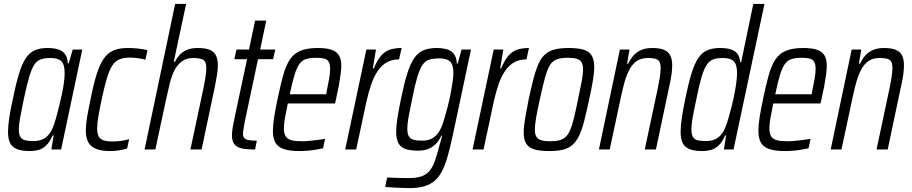

<svg xmlns="http://www.w3.org/2000/svg" viewBox="-20 -763 4655 980"><path d="M133 8Q94 8 69 -1Q44 -10 32.5 -31Q21 -52 21 -91Q21 -119 27 -160.5Q33 -202 45 -255Q61 -334 76.5 -385Q92 -436 111 -465Q130 -494 157 -506Q184 -518 223 -518Q251 -518 273.5 -512Q296 -506 310 -489.5Q324 -473 326 -440H331L351 -510H400L292 0H242L254 -72H249Q234 -38 215.5 -20.5Q197 -3 176 2.5Q155 8 133 8ZM150 -43Q175 -43 194 -50.5Q213 -58 227 -74Q241 -90 251 -115Q258 -132 265.5 -159Q273 -186 281 -218Q289 -250 296 -282.5Q303 -315 306.5 -344Q310 -373 310 -391Q310 -433 293.5 -450Q277 -467 238 -467Q208 -467 188 -460Q168 -453 154.5 -432Q141 -411 128.5 -368.5Q116 -326 101 -255Q90 -200 83 -163Q76 -126 76 -103Q76 -78 84 -64.5Q92 -51 108.5 -47Q125 -43 150 -43Z M543 8Q497 8 469.5 -3.5Q442 -15 430 -38Q418 -61 418 -97Q418 -126 424.5 -165Q431 -204 442 -255Q457 -332 473 -383Q489 -434 509.5 -463.5Q530 -493 559.5 -505.5Q589 -518 631 -518Q657 -518 686 -515Q715 -512 733 -507L722 -458Q706 -463 684 -466Q662 -469 643 -469Q611 -469 589.5 -460Q568 -451 553 -428Q538 -405 525.5 -363.5Q513 -322 499 -256Q488 -204 482 -168Q476 -132 476 -107Q476 -80 484 -66Q492 -52 509.5 -46.5Q527 -41 553 -41Q574 -41 598 -44Q622 -47 639 -53L629 -5Q611 1 587.5 4.5Q564 8 543 8Z M718 0 874 -743H930L867 -448H873Q881 -465 895 -481Q909 -497 932 -507.5Q955 -518 988 -518Q1027 -518 1049.5 -509Q1072 -500 1082 -480.5Q1092 -461 1092 -428Q1092 -408 1087.5 -380Q1083 -352 1077 -322L1009 0H952L1017 -306Q1025 -344 1029 -370.5Q1033 -397 1033 -415Q1033 -448 1017.5 -457.5Q1002 -467 966 -467Q932 -467 908.5 -450Q885 -433 870.5 -404Q856 -375 846.5 -337Q837 -299 828 -257L773 0Z M1282 0Q1250 0 1228 -3Q1206 -6 1191.5 -14Q1177 -22 1170.5 -36.5Q1164 -51 1164 -73Q1164 -81 1165 -92Q1166 -103 1168.5 -117Q1171 -131 1175 -151L1241 -461H1176L1187 -510H1251L1282 -658H1339L1308 -510H1385L1374 -461H1297L1230 -145Q1227 -131 1225 -117.5Q1223 -104 1221.5 -94Q1220 -84 1220 -79Q1220 -67 1226.5 -59Q1233 -51 1248.5 -48Q1264 -45 1291 -45Z M1508 8Q1459 8 1429 -2Q1399 -12 1386 -34.5Q1373 -57 1373 -95Q1373 -124 1379 -163Q1385 -202 1396 -254Q1411 -327 1425 -377.5Q1439 -428 1459.5 -459Q1480 -490 1514 -504Q1548 -518 1602 -518Q1646 -518 1672 -509Q1698 -500 1710 -480.5Q1722 -461 1722 -428Q1722 -409 1718.5 -382.5Q1715 -356 1709 -323.5Q1703 -291 1695 -256L1690 -235H1449Q1440 -192 1434.5 -161Q1429 -130 1429 -108Q1429 -82 1438 -67.5Q1447 -53 1467 -47.5Q1487 -42 1520 -42Q1537 -42 1558 -44Q1579 -46 1600 -48.5Q1621 -51 1639 -54L1629 -6Q1615 -3 1595 0.5Q1575 4 1552 6Q1529 8 1508 8ZM1459 -282H1645L1648 -300Q1654 -328 1659.5 -358.5Q1665 -389 1665 -411Q1665 -436 1657.5 -448Q1650 -460 1635 -464Q1620 -468 1596 -468Q1563 -468 1542 -461.5Q1521 -455 1507.5 -435.5Q1494 -416 1483 -379.5Q1472 -343 1459 -282Z M1742 0 1850 -510H1899L1883 -414H1888Q1906 -457 1926 -479.5Q1946 -502 1971.5 -510Q1997 -518 2030 -518L2017 -460Q1981 -460 1954.5 -445Q1928 -430 1908.5 -401.5Q1889 -373 1875 -333Q1861 -293 1850 -243L1798 0Z M2071 197Q2051 197 2029 196Q2007 195 1985.5 194Q1964 193 1946 191L1956 143Q1974 144 1992.5 144.5Q2011 145 2029.5 145.5Q2048 146 2065 146Q2106 146 2131.5 137Q2157 128 2173 108.5Q2189 89 2199.5 59Q2210 29 2221 -13Q2224 -25 2229 -41.5Q2234 -58 2237 -71H2233Q2221 -45 2204 -28Q2187 -11 2165 -2.5Q2143 6 2113 6Q2074 6 2049.5 -2.5Q2025 -11 2013.5 -32.5Q2002 -54 2002 -91Q2002 -120 2008.5 -160.5Q2015 -201 2026 -255Q2042 -334 2058 -385.5Q2074 -437 2094 -466Q2114 -495 2142 -506.5Q2170 -518 2210 -518Q2235 -518 2257.5 -512.5Q2280 -507 2295 -490Q2310 -473 2312 -438H2316L2336 -510H2384L2292 -77Q2279 -17 2266.5 29Q2254 75 2238 107Q2222 139 2200 158.5Q2178 178 2146.5 187.5Q2115 197 2071 197ZM2134 -45Q2160 -45 2178.5 -53Q2197 -61 2211 -77.5Q2225 -94 2235 -119Q2242 -137 2250 -164Q2258 -191 2266 -222.5Q2274 -254 2280 -285Q2286 -316 2290 -343Q2294 -370 2294 -387Q2295 -431 2278 -448Q2261 -465 2224 -465Q2192 -465 2171 -458.5Q2150 -452 2136 -431Q2122 -410 2109.5 -368Q2097 -326 2083 -255Q2072 -203 2065.5 -166.5Q2059 -130 2059 -106Q2059 -80 2067 -67Q2075 -54 2091.5 -49.5Q2108 -45 2134 -45Z M2392 0 2500 -510H2549L2533 -414H2538Q2556 -457 2576 -479.5Q2596 -502 2621.5 -510Q2647 -518 2680 -518L2667 -460Q2631 -460 2604.5 -445Q2578 -430 2558.5 -401.5Q2539 -373 2525 -333Q2511 -293 2500 -243L2448 0Z M2784 8Q2736 8 2707.5 -0.5Q2679 -9 2666 -29.5Q2653 -50 2653 -87Q2653 -116 2660 -157Q2667 -198 2678 -254Q2692 -319 2704 -364.5Q2716 -410 2730 -440Q2744 -470 2764 -487Q2784 -504 2812.5 -511Q2841 -518 2882 -518Q2930 -518 2958.5 -509.5Q2987 -501 3000 -479.5Q3013 -458 3013 -420Q3013 -392 3006 -350.5Q2999 -309 2987 -254Q2973 -190 2961.5 -144.5Q2950 -99 2935.5 -69.5Q2921 -40 2901.5 -23Q2882 -6 2853.5 1Q2825 8 2784 8ZM2788 -42Q2816 -42 2835 -47Q2854 -52 2867.5 -64.5Q2881 -77 2891 -101Q2901 -125 2910 -162.5Q2919 -200 2930 -254Q2942 -310 2949 -347Q2956 -384 2956 -408Q2956 -433 2948 -445.5Q2940 -458 2923.5 -463Q2907 -468 2878 -468Q2844 -468 2822 -460Q2800 -452 2786.5 -430Q2773 -408 2761.5 -365.5Q2750 -323 2735 -254Q2723 -200 2716.5 -162.5Q2710 -125 2710 -101Q2710 -77 2718 -64.5Q2726 -52 2743 -47Q2760 -42 2788 -42Z M3037 0 3144 -510H3193L3181 -438H3187Q3197 -460 3212 -478Q3227 -496 3251 -507Q3275 -518 3309 -518Q3346 -518 3368.5 -509Q3391 -500 3401 -480.5Q3411 -461 3411 -429Q3411 -410 3407.5 -383Q3404 -356 3396 -322L3328 0H3271L3336 -306Q3344 -344 3348 -370.5Q3352 -397 3352 -415Q3352 -437 3346 -448Q3340 -459 3325.5 -463Q3311 -467 3287 -467Q3251 -467 3228.5 -450.5Q3206 -434 3191 -404.5Q3176 -375 3166 -337.5Q3156 -300 3147 -257L3092 0Z M3565 8Q3526 8 3501.5 -1Q3477 -10 3465.5 -31Q3454 -52 3454 -91Q3454 -119 3460 -160.5Q3466 -202 3477 -255Q3493 -334 3508.5 -385Q3524 -436 3543 -465Q3562 -494 3589 -506Q3616 -518 3655 -518Q3688 -518 3710 -511Q3732 -504 3744 -488.5Q3756 -473 3758 -446H3763L3825 -743H3882L3724 0H3675L3686 -72H3681Q3667 -38 3648 -20.5Q3629 -3 3608 2.5Q3587 8 3565 8ZM3582 -43Q3607 -43 3626 -50.5Q3645 -58 3659 -74Q3673 -90 3683 -115Q3690 -132 3698 -159Q3706 -186 3714 -218Q3722 -250 3728.5 -282.5Q3735 -315 3738.5 -344Q3742 -373 3742 -391Q3742 -433 3725.5 -450Q3709 -467 3670 -467Q3640 -467 3620.5 -460Q3601 -453 3587 -432Q3573 -411 3560.5 -368.5Q3548 -326 3534 -255Q3522 -200 3515.5 -163Q3509 -126 3509 -103Q3509 -78 3516.5 -64.5Q3524 -51 3540.5 -47Q3557 -43 3582 -43Z M3986 8Q3937 8 3907 -2Q3877 -12 3864 -34.5Q3851 -57 3851 -95Q3851 -124 3857 -163Q3863 -202 3874 -254Q3889 -327 3903 -377.5Q3917 -428 3937.5 -459Q3958 -490 3992 -504Q4026 -518 4080 -518Q4124 -518 4150 -509Q4176 -500 4188 -480.5Q4200 -461 4200 -428Q4200 -409 4196.5 -382.5Q4193 -356 4187 -323.5Q4181 -291 4173 -256L4168 -235H3927Q3918 -192 3912.5 -161Q3907 -130 3907 -108Q3907 -82 3916 -67.5Q3925 -53 3945 -47.5Q3965 -42 3998 -42Q4015 -42 4036 -44Q4057 -46 4078 -48.5Q4099 -51 4117 -54L4107 -6Q4093 -3 4073 0.5Q4053 4 4030 6Q4007 8 3986 8ZM3937 -282H4123L4126 -300Q4132 -328 4137.5 -358.5Q4143 -389 4143 -411Q4143 -436 4135.5 -448Q4128 -460 4113 -464Q4098 -468 4074 -468Q4041 -468 4020 -461.5Q3999 -455 3985.5 -435.5Q3972 -416 3961 -379.5Q3950 -343 3937 -282Z M4220 0 4327 -510H4376L4364 -438H4370Q4380 -460 4395 -478Q4410 -496 4434 -507Q4458 -518 4492 -518Q4529 -518 4551.5 -509Q4574 -500 4584 -480.5Q4594 -461 4594 -429Q4594 -410 4590.5 -383Q4587 -356 4579 -322L4511 0H4454L4519 -306Q4527 -344 4531 -370.5Q4535 -397 4535 -415Q4535 -437 4529 -448Q4523 -459 4508.5 -463Q4494 -467 4470 -467Q4434 -467 4411.5 -450.5Q4389 -434 4374 -404.5Q4359 -375 4349 -337.5Q4339 -300 4330 -257L4275 0Z"/></svg>

Font: Saira Condensed Light
Style: Italic
Weight: 300
Width: 3
Italic angle: -12°
Designer: Hector Gatti with collaboration of the Omnibus-Type team
Foundry: Omnibus-Type
Version: Version 1.101